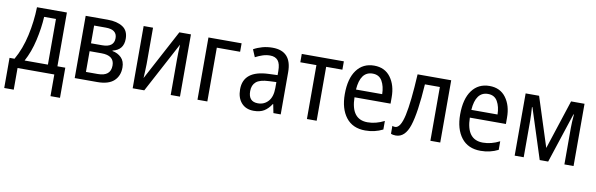

<svg xmlns="http://www.w3.org/2000/svg" viewBox="-49 -995 5064 1631"><g transform="rotate(10 2483.0 -179.5)"><path d="M344 -73H143Q188 -155 212.5 -262.5Q237 -370 242 -467H344ZM168 -537Q165 -414 138 -291.5Q111 -169 56 -73H13V187H95V0H412V187H494V-73H426V-537Z M778 -537H588V0H782Q879 0 925.5 -43Q972 -86 972 -158Q972 -213 941 -243.5Q910 -274 864 -282V-286Q957 -307 957 -403Q957 -474 908 -505.5Q859 -537 778 -537ZM769 -315H673V-468H773Q871 -468 871 -394Q871 -315 769 -315ZM775 -68H673V-247H775Q886 -247 886 -161Q886 -68 775 -68Z M1088 -537V0H1188L1420 -435Q1418 -409 1417 -370.5Q1416 -332 1416 -305V0H1496V-537H1396L1164 -102Q1165 -129 1167 -164Q1169 -199 1169 -223V-537Z M1647 -537V0H1732V-464H1933V-537Z M2281 -213Q2281 -137 2246 -98Q2211 -59 2157 -59Q2075 -59 2075 -150Q2075 -202 2107.5 -230Q2140 -258 2218 -261L2281 -264ZM2037 -504 2064 -440Q2094 -456 2125.5 -466.5Q2157 -477 2190 -477Q2235 -477 2258 -449.5Q2281 -422 2281 -358V-324L2205 -321Q1988 -313 1988 -150Q1988 -77 2026.5 -33.5Q2065 10 2133 10Q2187 10 2221.5 -11Q2256 -32 2284 -75H2287L2302 0H2365V-364Q2365 -546 2199 -546Q2153 -546 2111.5 -534.5Q2070 -523 2037 -504Z M2815 -537H2452V-465H2591V0H2675V-465H2815Z M2871 -265Q2871 -139 2928.5 -64.5Q2986 10 3095 10Q3177 10 3246 -25V-99Q3174 -62 3102 -62Q2960 -62 2957 -252H3268V-307Q3268 -411 3218 -478.5Q3168 -546 3076 -546Q2980 -546 2925.5 -472.5Q2871 -399 2871 -265ZM3184 -319H2958Q2969 -477 3075 -477Q3131 -477 3157 -431.5Q3183 -386 3184 -319Z M3741 -537H3451Q3438 -296 3412.5 -180Q3387 -64 3340 -64Q3325 -64 3316 -69V-1Q3332 7 3358 7Q3438 7 3474.5 -104.5Q3511 -216 3527 -464H3656V0H3741Z M3866 -265Q3866 -139 3923.5 -64.5Q3981 10 4090 10Q4172 10 4241 -25V-99Q4169 -62 4097 -62Q3955 -62 3952 -252H4263V-307Q4263 -411 4213 -478.5Q4163 -546 4071 -546Q3975 -546 3920.5 -472.5Q3866 -399 3866 -265ZM4179 -319H3953Q3964 -477 4070 -477Q4126 -477 4152 -431.5Q4178 -386 4179 -319Z M4775 -537 4636 -111 4499 -537H4383V0H4461V-316Q4461 -340 4459.5 -370.5Q4458 -401 4456 -432H4460L4599 0H4672L4814 -432H4818Q4812 -361 4812 -317V0H4891V-537Z"/></g></svg>

Font: Noto Sans UI SemiCondensed
Style: Regular
Weight: 400
Width: 4
Designer: Monotype Design Team
Foundry: Monotype Imaging Inc.
Version: 1.001